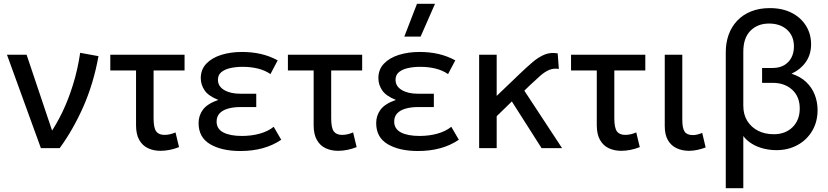

<svg xmlns="http://www.w3.org/2000/svg" viewBox="-20 -777 4344 1007"><path d="M194.5 0 16.5 -490H119.5L265.5 -55.5L242 -75.5Q276.5 -125.5 307.8 -190.5Q339 -255.5 363.2 -333.8Q387.5 -412 400.5 -500L496.5 -482.5Q471 -340.5 417.8 -219.2Q364.5 -98 293 0Z M822 14Q785 14 756 0.2Q727 -13.5 710.2 -43.2Q693.5 -73 693.5 -120V-407.5H558.5V-490H948V-407.5H785.5V-157Q785.5 -107 799 -88.2Q812.5 -69.5 843 -69.5Q857 -69.5 871.2 -72.8Q885.5 -76 900.5 -82.5L919 -5.5Q895.5 4 870.5 9Q845.5 14 822 14Z M1241 15Q1142.5 15 1082 -20.8Q1021.5 -56.5 1021.5 -131.5Q1021.5 -171 1044.5 -202Q1067.5 -233 1125 -253Q1073 -273.5 1053 -303.2Q1033 -333 1033 -367Q1033 -412.5 1062 -443Q1091 -473.5 1140 -489Q1189 -504.5 1248.5 -504.5Q1301.5 -504.5 1347 -494.2Q1392.5 -484 1436.5 -460.5L1398.5 -388.5Q1370 -408 1333.2 -417.2Q1296.5 -426.5 1252.5 -426.5Q1217.5 -426.5 1188.2 -420Q1159 -413.5 1141 -398.8Q1123 -384 1123 -358.5Q1123 -324.5 1155.5 -305Q1188 -285.5 1239 -285.5H1324V-215.5H1241Q1203.5 -215.5 1175.2 -207.2Q1147 -199 1131.5 -182.2Q1116 -165.5 1116 -139.5Q1116 -101 1151.2 -82.5Q1186.5 -64 1249 -64Q1299 -64 1342.2 -76Q1385.5 -88 1415.5 -112L1455 -44Q1410.5 -14 1357.2 0.5Q1304 15 1241 15Z M1753.5 14Q1716.5 14 1687.5 0.2Q1658.5 -13.5 1641.8 -43.2Q1625 -73 1625 -120V-407.5H1490V-490H1879.5V-407.5H1717V-157Q1717 -107 1730.5 -88.2Q1744 -69.5 1774.5 -69.5Q1788.5 -69.5 1802.8 -72.8Q1817 -76 1832 -82.5L1850.5 -5.5Q1827 4 1802 9Q1777 14 1753.5 14Z M2172.5 15Q2074 15 2013.5 -20.8Q1953 -56.5 1953 -131.5Q1953 -171 1976 -202Q1999 -233 2056.5 -253Q2004.5 -273.5 1984.5 -303.2Q1964.5 -333 1964.5 -367Q1964.5 -412.5 1993.5 -443Q2022.5 -473.5 2071.5 -489Q2120.5 -504.5 2180 -504.5Q2233 -504.5 2278.5 -494.2Q2324 -484 2368 -460.5L2330 -388.5Q2301.5 -408 2264.8 -417.2Q2228 -426.5 2184 -426.5Q2149 -426.5 2119.8 -420Q2090.5 -413.5 2072.5 -398.8Q2054.5 -384 2054.5 -358.5Q2054.5 -324.5 2087 -305Q2119.5 -285.5 2170.5 -285.5H2255.5V-215.5H2172.5Q2135 -215.5 2106.8 -207.2Q2078.5 -199 2063 -182.2Q2047.5 -165.5 2047.5 -139.5Q2047.5 -101 2082.8 -82.5Q2118 -64 2180.5 -64Q2230.5 -64 2273.8 -76Q2317 -88 2347 -112L2386.5 -44Q2342 -14 2288.8 0.5Q2235.5 15 2172.5 15ZM2100.5 -585 2167 -757H2261.5L2186 -585Z M2493 0V-490H2585V-274L2702.5 -386.5Q2742 -424.5 2774.2 -451.8Q2806.5 -479 2837.5 -491.2Q2868.5 -503.5 2905 -497L2911 -415.5Q2884 -420 2861 -410.5Q2838 -401 2814.2 -380.2Q2790.5 -359.5 2760 -330.5L2730 -301.5L2928 0H2820.5L2664.5 -245L2585 -167.5V0Z M3238.5 14Q3201.5 14 3172.5 0.2Q3143.5 -13.5 3126.8 -43.2Q3110 -73 3110 -120V-407.5H2975V-490H3364.5V-407.5H3202V-157Q3202 -107 3215.5 -88.2Q3229 -69.5 3259.5 -69.5Q3273.5 -69.5 3287.8 -72.8Q3302 -76 3317 -82.5L3335.5 -5.5Q3312 4 3287 9Q3262 14 3238.5 14Z M3594.5 14Q3557.5 14 3528.5 0.2Q3499.5 -13.5 3483 -42Q3466.5 -70.5 3466.5 -115.5V-490H3558.5V-149.5Q3558.5 -104 3571 -86.2Q3583.5 -68.5 3614 -68.5Q3625 -68.5 3637.5 -71.5Q3650 -74.5 3663 -80L3681 -3.5Q3659.5 4.5 3637.2 9.2Q3615 14 3594.5 14Z M3786.5 210V-503.5Q3786.5 -552.5 3801.5 -594.5Q3816.5 -636.5 3846 -668Q3875.5 -699.5 3918.8 -717Q3962 -734.5 4017.5 -734.5Q4083.5 -734.5 4132 -709.8Q4180.5 -685 4207.2 -642Q4234 -599 4234 -544.5Q4234 -492 4206.8 -452.5Q4179.5 -413 4131.5 -390.5Q4178 -375.5 4208.2 -346.8Q4238.5 -318 4253.2 -280Q4268 -242 4268 -200Q4268 -137 4239.2 -89.5Q4210.5 -42 4161.8 -15.8Q4113 10.5 4052.5 10.5Q4017.5 10.5 3984.5 2.2Q3951.5 -6 3924 -22.8Q3896.5 -39.5 3878.5 -63.5V210ZM4038.5 -73Q4099 -73 4136.8 -110Q4174.5 -147 4174.5 -208Q4174.5 -270 4135 -306.2Q4095.5 -342.5 4032 -342.5H3977V-420.5H4032Q4068 -420.5 4093 -435.2Q4118 -450 4131 -475.2Q4144 -500.5 4144 -533Q4144 -588.5 4108 -621Q4072 -653.5 4013.5 -653.5Q3953.5 -653.5 3916 -615.8Q3878.5 -578 3878.5 -506V-222.5Q3878.5 -176.5 3899.2 -143Q3920 -109.5 3956 -91.2Q3992 -73 4038.5 -73Z"/></svg>

Font: Geologica Cursive Light
Style: Regular
Weight: 300
Designer: Sindre Bremnes, Frode Helland
Foundry: Monokrom Skriftforlag AS
Version: Version 1.010;gftools[0.9.28]